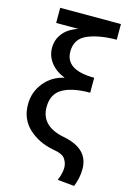

<svg xmlns="http://www.w3.org/2000/svg" viewBox="-134 -799 685 1029"><g transform="rotate(15 208.5 -284.5)"><path d="M229 8Q280 16 295 38.5Q310 61 310 87Q310 116 293 158L386 167Q406 118 406 68Q406 -45 265 -72Q134 -97 134 -204Q134 -276 187.5 -307Q241 -338 340 -338V-421Q180 -421 180 -524Q180 -595 244 -622Q308 -649 404 -649V-736H67V-652H191Q137 -635 108.5 -599.5Q80 -564 80 -518Q80 -473 108 -436.5Q136 -400 187 -380Q120 -366 77 -313.5Q34 -261 34 -192Q34 -110 90 -58.5Q146 -7 229 8Z"/></g></svg>

Font: Geom
Style: Regular
Weight: 400
Version: Version 1.102